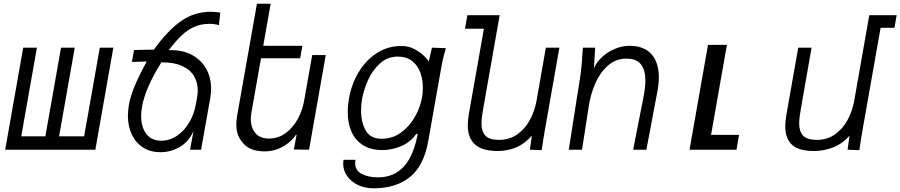

<svg xmlns="http://www.w3.org/2000/svg" viewBox="-20 -807 4854 1035"><path d="M494 0H8L105 -550H179L94.5 -72H224.5L309 -550H383L298.5 -72H433.5L518 -550H591Z M669.5 -183.5Q669.5 -210.5 675 -242.5Q682.5 -285 704 -338.5Q725.5 -392 771 -475.5L691 -473L702.5 -537.5L809.5 -539.5Q883.5 -642.5 955.5 -693Q1027.5 -743.5 1115 -743.5Q1140 -743.5 1167.5 -739L1160 -671.5Q1135 -678.5 1109 -678.5Q1064 -678.5 1027.2 -662.2Q990.5 -646 958.5 -615.5Q926.5 -585 889.5 -536L904 -536.5Q969 -536.5 1017.5 -509.5Q1066 -482.5 1092 -435.2Q1118 -388 1118 -328Q1118 -304.5 1113.5 -279L1064 0H1004.5L1023 -100Q996 -41.5 947.8 -14Q899.5 13.5 845 13.5Q792.5 13.5 752.8 -11Q713 -35.5 691.2 -80.2Q669.5 -125 669.5 -183.5ZM1035.5 -244 1042.5 -282Q1046 -304 1046 -318.5Q1046 -362 1026 -396.5Q1006 -431 962 -451.2Q918 -471.5 850 -471Q807 -403 780.5 -342Q754 -281 745.5 -231Q741 -205 741 -181Q741 -121.5 768.8 -85Q796.5 -48.5 849 -48.5Q895 -48.5 934.2 -75.2Q973.5 -102 1000 -146.8Q1026.5 -191.5 1035.5 -244Z M1283 -45Q1254 -78.5 1254 -136.5Q1254 -157.5 1259 -187.5L1365 -787H1439L1399 -560H1610L1598 -493H1387L1335.5 -201.5Q1332 -179.5 1332 -166Q1332 -118 1357.2 -89Q1382.5 -60 1430 -60Q1479.5 -60 1519.2 -89Q1559 -118 1584.8 -165Q1610.5 -212 1619.5 -264.5L1663 -510H1736L1646 0L1564 -1L1579 -81L1574 -78.5Q1562 -60 1539 -40Q1516 -20 1481.8 -5.5Q1447.5 9 1406 9Q1319.5 9 1283 -45Z M1830 76Q1830 64 1832 54.5H1896Q1894.5 63.5 1894.5 71.5Q1894.5 112 1929.8 130.5Q1965 149 2018 149Q2190.5 149 2232 -87.5L2222 -83Q2193.5 -41 2143 -19.5Q2092.5 2 2042.5 2Q1978.5 2 1936.5 -24.8Q1894.5 -51.5 1874.5 -97.8Q1854.5 -144 1854.5 -204Q1854.5 -238.5 1861.5 -278Q1875 -354 1913.5 -418.2Q1952 -482.5 2011.2 -520.8Q2070.5 -559 2142.5 -559Q2181.5 -559 2210.8 -544Q2240 -529 2259 -512Q2278 -495 2291.5 -476.5L2308.5 -550L2383.5 -547.5Q2377 -525 2371 -501.8Q2365 -478.5 2361.5 -458.5L2288.5 -46.5Q2265 86.5 2190 147.2Q2115 208 1994.5 208Q1947 208 1909.5 190Q1872 172 1851 141.8Q1830 111.5 1830 76ZM2255 -282Q2259.5 -307 2259.5 -333.5Q2259.5 -378.5 2245.5 -416.8Q2231.5 -455 2201 -478.5Q2170.5 -502 2124.5 -502Q2068.5 -502 2027.8 -464.5Q1987 -427 1963.8 -374.8Q1940.5 -322.5 1932 -275Q1926.5 -246 1926.5 -211Q1926.5 -147 1951.8 -103Q1977 -59 2037.5 -59Q2095 -59 2141 -92Q2187 -125 2216.2 -176.5Q2245.5 -228 2255 -282Z M2501.5 -132Q2501.5 -157.5 2507 -190.5L2588.5 -652H2486.5L2499.5 -725H2673.5L2585.5 -225.5Q2575.5 -171 2575.5 -141.5Q2575.5 -99 2596.5 -76Q2617.5 -53 2670.5 -53Q2727 -53 2769.5 -83.5Q2812 -114 2837.2 -161.8Q2862.5 -209.5 2872 -262.5L2922.5 -550H2995.5L2919 -116.5Q2909 -59 2900 2.5L2836.5 0L2847 -76Q2810.5 -33 2763.8 -13Q2717 7 2663.5 7Q2579 7 2540.2 -28.5Q2501.5 -64 2501.5 -132Z M3118.5 -501.5 3122 -550H3188.5L3181.5 -438.5Q3196 -473 3226.8 -500.8Q3257.5 -528.5 3296.2 -544.2Q3335 -560 3373.5 -560Q3451.5 -560 3491.5 -515.2Q3531.5 -470.5 3531.5 -390Q3531.5 -355.5 3524 -315.5L3464.5 0H3393L3448 -279.5Q3459 -335.5 3459 -373.5Q3459 -429 3435.2 -460Q3411.5 -491 3356.5 -491Q3300 -491 3257.5 -453.8Q3215 -416.5 3189.8 -359Q3164.5 -301.5 3154.5 -238.5L3117.5 0H3046L3109.5 -404.5Q3113 -428.5 3115 -453Q3117 -477.5 3118.5 -501.5Z M3796.5 -565H3898.5L3813 -80H3964L3950 0H3697Z M4213 -126Q4213 -152.5 4219.5 -190.5L4283 -550H4355L4298 -225.5Q4288 -171 4288 -141.5Q4288 -99 4309 -76Q4330 -53 4383 -53Q4439.5 -53 4482 -83.5Q4524.5 -114 4549.8 -161.8Q4575 -209.5 4584.5 -262.5L4666 -725H4813.5L4801.5 -657H4727L4631.5 -116.5Q4621.5 -59 4612.5 2.5L4549 0L4559.5 -76Q4523.5 -33.5 4472.8 -13.2Q4422 7 4367.5 7Q4285.5 7 4249.2 -26.8Q4213 -60.5 4213 -126Z"/></svg>

Font: JuliaMono Light
Style: Italic
Weight: 300
Italic angle: -9°
Monospace: yes
Designer: cormullion
Foundry: corm
Version: Version 0.054; ttfautohint (v1.8.4)